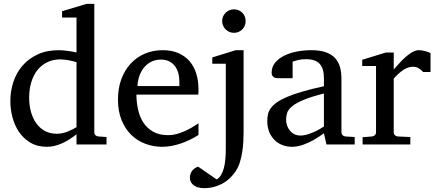

<svg xmlns="http://www.w3.org/2000/svg" viewBox="-20 -757 2286 1006"><path d="M380.9 -431.2Q374.5 -433.1 364.5 -435.8Q354.5 -438.5 343 -440.7Q331.5 -442.9 319.1 -444.3Q306.6 -445.8 295.9 -445.8Q258.8 -445.8 228.5 -431.4Q198.2 -417 177 -390.9Q155.8 -364.7 144.3 -327.6Q132.8 -290.5 132.8 -245.1Q132.8 -204.1 142.6 -169.7Q152.3 -135.3 170.9 -109.9Q189.5 -84.5 216.3 -70.3Q243.2 -56.2 277.8 -56.2Q293 -56.2 307.1 -59.3Q321.3 -62.5 334.5 -67.6Q347.7 -72.8 359.4 -78.9Q371.1 -85 380.9 -90.8ZM380.9 0V-53.2Q363.8 -40 345.5 -28.1Q327.1 -16.1 307.9 -7.3Q288.6 1.5 268.3 6.8Q248 12.2 226.1 12.2Q175.8 12.2 139.4 -9.5Q103 -31.2 79.6 -65.7Q56.2 -100.1 45.2 -142.8Q34.2 -185.5 34.2 -228Q34.2 -278.8 49.8 -326.9Q65.4 -375 97.2 -412.1Q128.9 -449.2 176.8 -471.7Q224.6 -494.1 289.1 -494.1Q300.8 -494.1 314.5 -492.7Q328.1 -491.2 341.1 -489.5Q354 -487.8 364.5 -485.6Q375 -483.4 380.9 -481.9V-665H305.2V-698.2L434.1 -736.8H474.1V-64Q474.1 -54.7 480 -48.8Q485.8 -43 495.1 -42L538.1 -39.1V0Z M1020 -49.8Q999 -36.6 976.3 -25.4Q953.6 -14.2 929.4 -5.9Q905.3 2.4 880.4 7.3Q855.5 12.2 830.1 12.2Q784.7 12.2 742.7 -3.2Q700.7 -18.6 668.7 -49.3Q636.7 -80.1 617.4 -126.7Q598.1 -173.3 598.1 -235.8Q598.1 -294.4 615.7 -342Q633.3 -389.6 664.6 -423.6Q695.8 -457.5 738.8 -475.8Q781.7 -494.1 833 -494.1Q879.4 -494.1 914.6 -478.8Q949.7 -463.4 973.1 -436.3Q996.6 -409.2 1008.3 -371.3Q1020 -333.5 1020 -289.1V-275.9Q1020 -268.1 1019 -261.2H694.8Q694.8 -223.1 702.9 -185.1Q710.9 -147 730 -116.7Q749 -86.4 781.2 -67.6Q813.5 -48.8 861.8 -48.8Q883.3 -48.8 904.3 -54.4Q925.3 -60.1 945.6 -68.8Q965.8 -77.6 984.4 -88.6Q1002.9 -99.6 1020 -110.8ZM919.9 -328.1Q919.9 -353 914.1 -374.3Q908.2 -395.5 896.2 -411.1Q884.3 -426.8 866 -435.8Q847.7 -444.8 822.8 -444.8Q797.9 -444.8 776.4 -435.3Q754.9 -425.8 738.5 -407.7Q722.2 -389.6 712.2 -364Q702.1 -338.4 700.2 -306.2H919.9Z M1256.3 -64Q1256.3 -41.5 1254.9 -14.9Q1253.4 11.7 1249.3 38.6Q1245.1 65.4 1237.5 90.8Q1230 116.2 1217.3 136.2Q1186.5 183.6 1142.6 206.3Q1098.6 229 1051.3 229Q1035.6 229 1022 225.8Q1008.3 222.7 997.8 215.8Q987.3 209 981.2 198.5Q975.1 188 975.1 173.8Q975.1 161.1 979 151.6Q982.9 142.1 989 135Q995.1 127.9 1002.9 123.3Q1010.7 118.7 1018.1 116.2L1115.2 183.1Q1128.9 175.3 1138.2 159.9Q1147.5 144.5 1153.1 123.3Q1158.7 102.1 1160.9 75.9Q1163.1 49.8 1163.1 21V-422.9H1092.3V-456.1L1215.3 -494.1H1256.3ZM1267.1 -647Q1267.1 -634.3 1262.5 -622.8Q1257.8 -611.3 1249.5 -603Q1241.2 -594.7 1230 -589.8Q1218.8 -585 1206.1 -585Q1193.4 -585 1182.1 -589.8Q1170.9 -594.7 1162.4 -603Q1153.8 -611.3 1148.9 -622.8Q1144 -634.3 1144 -647Q1144 -659.7 1148.9 -670.9Q1153.8 -682.1 1162.4 -690.4Q1170.9 -698.7 1182.1 -703.4Q1193.4 -708 1206.1 -708Q1218.8 -708 1230 -703.4Q1241.2 -698.7 1249.5 -690.4Q1257.8 -682.1 1262.5 -670.9Q1267.1 -659.7 1267.1 -647Z M1677.2 -267.1Q1609.9 -250 1570.3 -233.4Q1530.8 -216.8 1510.5 -200Q1490.2 -183.1 1484.6 -165.8Q1479 -148.4 1479 -129.9Q1479 -114.3 1484.1 -99.4Q1489.3 -84.5 1498.8 -72.8Q1508.3 -61 1522.2 -54Q1536.1 -46.9 1554.2 -46.9Q1574.2 -46.9 1595.9 -54.2Q1617.7 -61.5 1635.7 -70.3Q1656.7 -80.6 1677.2 -94.2ZM1690.4 0 1677.2 -59.1Q1650.9 -39.1 1623 -23.4Q1610.8 -16.6 1597.2 -10.3Q1583.5 -3.9 1569.1 1.2Q1554.7 6.3 1539.8 9.3Q1524.9 12.2 1510.3 12.2Q1482.9 12.2 1459.2 2.9Q1435.5 -6.3 1418 -23.9Q1400.4 -41.5 1390.4 -66.4Q1380.4 -91.3 1380.4 -123Q1380.4 -141.6 1384 -158.2Q1387.7 -174.8 1398.9 -190.4Q1410.2 -206.1 1430.4 -220.5Q1450.7 -234.9 1483.6 -249Q1516.6 -263.2 1564.2 -277.1Q1611.8 -291 1677.2 -305.2V-348.1Q1677.2 -398.4 1654.8 -422.6Q1632.3 -446.8 1584 -446.8Q1557.6 -446.8 1539.1 -441.9Q1520.5 -437 1513.2 -434.1V-347.2H1440.4Q1433.6 -347.2 1427 -348.1Q1420.4 -349.1 1415 -352.3Q1409.7 -355.5 1406.5 -361.1Q1403.3 -366.7 1403.3 -376Q1403.3 -406.7 1421.9 -429Q1440.4 -451.2 1470.2 -465.8Q1500 -480.5 1537.1 -487.3Q1574.2 -494.1 1611.3 -494.1Q1657.7 -494.1 1688.2 -482.9Q1718.8 -471.7 1736.6 -451.7Q1754.4 -431.6 1761.7 -404.3Q1769 -377 1769 -344.2V-64Q1769 -54.7 1775.1 -48.8Q1781.2 -43 1790 -42L1838.4 -39.1V0Z M2196.8 -379.9Q2187 -391.1 2174.3 -399.2Q2161.6 -407.2 2143.1 -407.2Q2118.7 -407.2 2093.8 -390.9Q2068.8 -374.5 2043 -345.2V-64Q2043 -54.7 2048.8 -48.8Q2054.7 -43 2064 -42L2129.9 -39.1V0H1879.9V-38.1L1929.2 -42Q1938 -43 1944.1 -48.8Q1950.2 -54.7 1950.2 -64V-411.1H1877.9V-443.8L2002 -481.9H2043V-393.1Q2053.7 -404.8 2069.1 -422.1Q2084.5 -439.5 2102.1 -455.6Q2119.6 -471.7 2138.4 -482.9Q2157.2 -494.1 2174.8 -494.1Q2182.6 -494.1 2191.4 -492.7Q2200.2 -491.2 2208.5 -489Q2216.8 -486.8 2223.9 -484.1Q2231 -481.4 2235.8 -479V-379.9Z"/></svg>

Font: BabelStone Ogham Pictish
Style: Regular
Weight: 400
Designer: Andrew West
Foundry: BabelStone
Version: Version 1.02 March 14, 2022